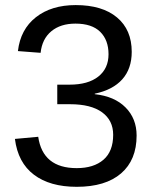

<svg xmlns="http://www.w3.org/2000/svg" viewBox="-20 -718 596 748"><path d="M512.2 -189.9Q512.2 -94.7 451.7 -42.5Q391.1 9.8 278.8 9.8Q174.3 9.8 112.1 -37.4Q49.8 -84.5 38.1 -176.8L128.9 -185.1Q146.5 -63 278.8 -63Q345.2 -63 383.1 -95.7Q420.9 -128.4 420.9 -192.9Q420.9 -249 377.7 -280.5Q334.5 -312 252.9 -312H203.1V-388.2H251Q323.2 -388.2 363 -419.7Q402.8 -451.2 402.8 -506.8Q402.8 -562 370.4 -594Q337.9 -626 273.9 -626Q215.8 -626 179.9 -596.2Q144 -566.4 138.2 -512.2L49.8 -519Q59.6 -603.5 119.9 -650.9Q180.2 -698.2 274.9 -698.2Q378.4 -698.2 435.8 -650.1Q493.2 -602.1 493.2 -516.1Q493.2 -450.2 456.3 -408.9Q419.4 -367.7 349.1 -353V-351.1Q426.3 -342.8 469.2 -299.3Q512.2 -255.9 512.2 -189.9Z"/></svg>

Font: Arial
Style: Regular
Weight: 400
Designer: Steve Matteson
Foundry: Ascender Corporation
Version: Version 2.00.3